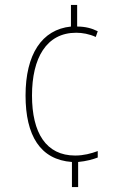

<svg xmlns="http://www.w3.org/2000/svg" viewBox="-20 -744 499 774"><path d="M291 -637V-724H266V-637C148 -625 83 -524 83 -359C83 -198 142 -100 270 -91V10H295V-91C328 -94 356 -102 374 -109V-135C347 -125 317 -117 283 -117C166 -117 109 -208 109 -359C109 -510 167 -612 287 -612C312 -612 340 -607 366 -595L374 -618C350 -630 324 -637 291 -637Z"/></svg>

Font: Noto Sans Malayalam Condensed Thin
Style: Regular
Weight: 100
Width: 3
Designer: Jelle Bosma - Monotype Design Team
Foundry: Monotype Imaging Inc.
Version: Version 2.104